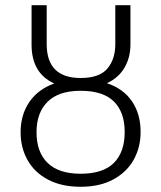

<svg xmlns="http://www.w3.org/2000/svg" viewBox="-20 -705 618 736"><path d="M519 -199Q519 -141 493 -93.5Q467 -46 415 -17.5Q363 11 289 11Q216 11 164 -16.5Q112 -44 85.5 -91.5Q59 -139 59 -198Q59 -265 92.5 -314Q126 -363 188 -385Q101 -424 101 -534V-685H159V-536Q159 -406 289 -406Q361 -406 391.5 -442Q422 -478 422 -536V-685H480V-534Q480 -485 457.5 -446Q435 -407 390 -386Q453 -365 486 -316.5Q519 -268 519 -199ZM458 -199Q458 -275 416.5 -316Q375 -357 289 -357Q205 -357 162.5 -315Q120 -273 120 -198Q120 -122 162.5 -80.5Q205 -39 289 -39Q375 -39 416.5 -80.5Q458 -122 458 -199Z"/></svg>

Font: Fira Sans Condensed Light
Style: Regular
Weight: 300
Width: 3
Designer: bBox Type GmbH & Carrois Corporate GbR & Edenspiekermann AG
Foundry: bBox Type GmbH & Carrois Corporate GbR & Edenspiekermann AG
Version: Version 4.301